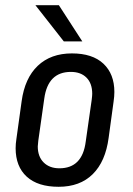

<svg xmlns="http://www.w3.org/2000/svg" viewBox="-20 -705 512 737"><path d="M205 12Q125 12 82.5 -27Q40 -66 40 -136Q40 -153 43 -172L63 -316Q75 -405 125 -452.5Q175 -500 256 -500Q335 -500 377 -460.5Q419 -421 419 -352Q419 -335 416 -315L397 -176Q385 -85 336 -36.5Q287 12 205 12ZM334 -345Q334 -385 312 -407Q290 -429 252 -429Q164 -429 150 -327L127 -165Q125 -149 125 -143Q125 -104 147.5 -81.5Q170 -59 208 -59Q296 -59 309 -161L332 -322Q334 -338 334 -345ZM116 -685H206L296 -546H225Z"/></svg>

Font: Ropa Sans
Style: Italic
Weight: 400
Version: Version 1.100